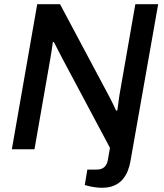

<svg xmlns="http://www.w3.org/2000/svg" viewBox="-20 -706 774 908"><path d="M462 182Q449 182 433 180Q417 178 403.5 175Q390 172 381 169L393 96H437Q460 96 473 84.5Q486 73 490 51L500 -7L282 -416Q273 -432 259 -460Q245 -488 235 -507H230Q228 -490 224 -465Q220 -440 217 -423L143 0H36L156 -686H264L491 -260Q496 -251 503 -237Q510 -223 517 -209Q524 -195 529 -183L535 -184Q537 -201 540 -221.5Q543 -242 545 -257L620 -686H728L597 56Q593 80 584 102.5Q575 125 559.5 143Q544 161 520 171.5Q496 182 462 182Z"/></svg>

Font: Archivo SemiBold Medium
Style: Italic
Weight: 500
Italic angle: -10°
Version: Version 2.001